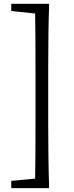

<svg xmlns="http://www.w3.org/2000/svg" viewBox="-20 -797 381 990"><path d="M228.5 -432.6V-171.9Q228.5 30.3 233.4 172.9H38.1V135.7L161.1 124Q163.1 27.3 163.1 -171.9V-432.6Q163.1 -629.9 161.1 -727.5L38.1 -740.2V-777.3H233.4Q228.5 -636.7 228.5 -432.6Z"/></svg>

Font: Bpmf Zihi Serif Regular
Style: Regular
Weight: 400
Foundry: But Ko
Version: Version 1.320